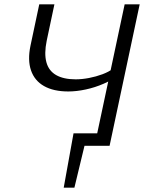

<svg xmlns="http://www.w3.org/2000/svg" viewBox="-20 -678 684 893"><path d="M276.3 195 322 -58H387L326 195ZM338.1 0 322 -58H444.5L432.6 0ZM419.8 0 559.8 -658H629.7L489.7 0ZM297.7 -252.6Q228.9 -252.6 184.8 -277.7Q140.7 -302.7 124.3 -350.5Q107.8 -398.3 121.8 -465.6L162.6 -658H233.1L197.2 -488.5Q184.9 -428.6 195.8 -388.5Q206.6 -348.5 241.3 -328.7Q275.9 -309 331.9 -309Q360.7 -309 393.7 -315.2Q426.6 -321.5 456.6 -332.7Q486.6 -344 505 -358.4L530.8 -329.7Q502.2 -306.1 462.1 -288.6Q422 -271.1 379 -261.9Q336 -252.6 297.7 -252.6Z"/></svg>

Font: Ysabeau
Style: Bold Italic
Weight: 700
Italic angle: -12°
Designer: Christian Thalmann (Catharsis Fonts)
Version: Version 2.002